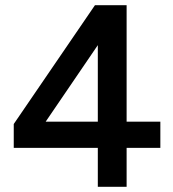

<svg xmlns="http://www.w3.org/2000/svg" viewBox="-20 -720 668 740"><path d="M357 0V-150H33V-242L346 -700H468V-251H598V-150H468V0ZM156 -251H357V-546Z"/></svg>

Font: Figtree Light SemiBold
Style: Regular
Weight: 600
Version: Version 2.002